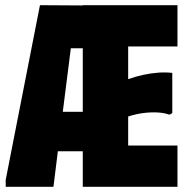

<svg xmlns="http://www.w3.org/2000/svg" viewBox="-20 -720 727 740"><path d="M2 0V-27L134 -700L299 -699V-700H664V-541H474V-415Q502 -425 532 -431.5Q562 -438 590.5 -440Q619 -442 644 -439V-284L633 -278Q613 -285 588 -286.5Q563 -288 534 -284.5Q505 -281 474 -271V-159H664V0H299V-137H203L186 0ZM299 -534H253L222 -289H299Z"/></svg>

Font: Phudu Light ExtraBold
Style: Regular
Weight: 800
Version: Version 1.005;gftools[0.9.23]